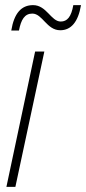

<svg xmlns="http://www.w3.org/2000/svg" viewBox="-20 -729 336 749"><path d="M24 -610H54C62 -652 76 -676 106 -676C146 -676 162 -611 215 -611C257 -611 285 -643 296 -709H266C258 -663 242 -645 217 -645C179 -645 162 -709 109 -709C63 -709 35 -677 24 -610ZM5 0H40L153 -528H117Z"/></svg>

Font: Noto Sans ExtraCondensed ExtraLight
Style: Italic
Weight: 200
Width: 2
Italic angle: -12°
Designer: Monotype Design Team
Foundry: Monotype Imaging Inc.
Version: Version 2.013